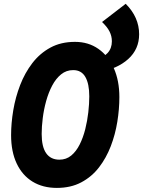

<svg xmlns="http://www.w3.org/2000/svg" viewBox="-20 -948 734 986"><path d="M272 17Q200 17 147.2 -15.2Q94.5 -47.5 65.8 -108.2Q37 -169 37 -254Q37 -315.5 48.2 -382.2Q59.5 -449 83.5 -511.2Q107.5 -573.5 146 -623.8Q184.5 -674 238.8 -703.5Q293 -733 365 -733Q434 -733 485.2 -697Q536.5 -661 564.8 -597.2Q593 -533.5 593 -449.5Q593 -388 582.5 -322.8Q572 -257.5 548.8 -197Q525.5 -136.5 488.2 -88.2Q451 -40 397.2 -11.5Q343.5 17 272 17ZM285 -128Q320 -128 345.8 -149.2Q371.5 -170.5 389.2 -206Q407 -241.5 417.8 -284.5Q428.5 -327.5 433.5 -371.5Q438.5 -415.5 438.5 -453.5Q438.5 -518 418.2 -553Q398 -588 356 -588Q320.5 -588 293.8 -566.2Q267 -544.5 248 -508.5Q229 -472.5 217 -429Q205 -385.5 199.5 -341.2Q194 -297 194 -260Q194 -194 217.2 -161Q240.5 -128 285 -128ZM483.5 -576.5 466 -636.5Q510.5 -652 532.5 -675.8Q554.5 -699.5 554.5 -736Q554.5 -762.5 542.5 -786.2Q530.5 -810 504 -835L625.5 -928.5Q694.5 -859.5 694.5 -772Q694.5 -695.5 638.5 -644.8Q582.5 -594 483.5 -576.5Z"/></svg>

Font: Google Sans Code
Style: Italic
Weight: 400
Italic angle: -10°
Monospace: yes
Designer: Google Sans Code Authors
Foundry: Google LLC
Version: Version 6.000